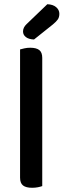

<svg xmlns="http://www.w3.org/2000/svg" viewBox="-20 -883 301 909"><path d="M204 -863Q231 -862 246 -849Q261 -836 261 -818Q261 -802 254 -791.5Q247 -781 230 -767L141 -696Q116 -697 102.5 -707.5Q89 -718 89 -734Q89 -753 106 -769ZM132 6Q103 6 89 -5Q75 -16 75 -42V-649Q82 -651 95 -654Q108 -657 123 -657Q152 -657 166 -646Q180 -635 180 -609V-2Q172 1 159.5 3.5Q147 6 132 6Z"/></svg>

Font: Baloo Bhaina 2 Medium
Style: Regular
Weight: 500
Designer: Yesha Goshar, Manish Minz, Shuchita Grover and Ek Type
Foundry: Ek Type
Version: Version 1.640;hotconv 1.0.111;makeotfexe 2.5.65597; ttfautoh